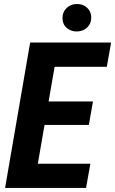

<svg xmlns="http://www.w3.org/2000/svg" viewBox="-20 -919 563 939"><path d="M421.9 -118.2 400.9 0H101.1L121.1 -118.2ZM267.6 -710.9 144.5 0H4.9L127.4 -710.9ZM434.6 -422.9 414.6 -308.1H154.3L173.8 -422.9ZM523.4 -710.9 502.4 -592.3H203.1L224.1 -710.9ZM285.6 -829.6Q285.2 -859.9 305.4 -879.4Q325.7 -898.9 356 -899.4Q384.8 -899.9 405 -882.1Q425.3 -864.3 426.3 -835Q426.8 -804.2 406.5 -784.9Q386.2 -765.6 356.4 -765.1Q327.6 -764.6 306.9 -782Q286.1 -799.3 285.6 -829.6Z"/></svg>

Font: Roboto Condensed
Style: Bold Italic
Weight: 700
Italic angle: -12°
Designer: Christian Robertson
Foundry: Google
Version: Version 3.0